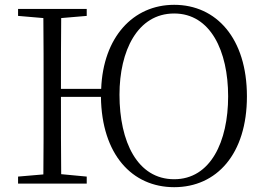

<svg xmlns="http://www.w3.org/2000/svg" viewBox="-20 -762 1104 797"><path d="M703 -18C550 -18 476 -174 476 -369C476 -550 550 -706 703 -706C854 -706 927 -550 927 -362C927 -174 854 -18 703 -18ZM703 15C879 15 1005 -122 1005 -362C1005 -603 878 -742 703 -742C532 -742 408 -607 400 -393H233C233 -493 233 -592 234 -687L340 -696V-725H55V-696L160 -687C161 -590 161 -490 161 -390V-335C161 -235 161 -136 160 -38L55 -29V0H340V-29L234 -39C233 -135 233 -234 233 -360H399C402 -121 528 15 703 15Z"/></svg>

Font: Noto Serif CJK HK Light
Style: Regular
Weight: 300
Designer: Ryoko NISHIZUKA 西塚涼子 (kana & ideographs); Frank Grießhammer (Latin, Greek & Cyrillic); Wenlong ZHANG 张文龙 (bopomofo); San
Foundry: Adobe
Version: Version 2.001;hotconv 1.1.0;makeotfexe 2.6.0